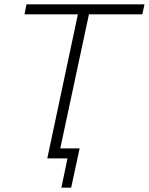

<svg xmlns="http://www.w3.org/2000/svg" viewBox="-20 -730 686 885"><path d="M339 -664H93L102 -710H646L636 -664H390L248 0H198ZM263 135 291 0H211L221 -46H347L308 135Z"/></svg>

Font: Raleway Light
Style: Italic
Weight: 300
Italic angle: -12°
Designer: Matt McInerney, Pablo Impallari, Rodrigo Fuenzalida
Foundry: Matt McInerney, Pablo Impallari, Rodrigo Fuenzalida
Version: Version 4.026